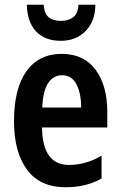

<svg xmlns="http://www.w3.org/2000/svg" viewBox="-20 -779 508 809"><path d="M240 -552Q333 -552 382.5 -485.5Q432 -419 432 -308V-242H157Q159 -84 271 -84Q341 -84 408 -123V-27Q344 10 257 10Q148 10 93.5 -64.5Q39 -139 39 -268Q39 -406 91.5 -479Q144 -552 240 -552ZM242 -462Q205 -462 183 -429Q161 -396 158 -326H322Q322 -386 302 -424Q282 -462 242 -462ZM382 -759Q381 -689 340.5 -648Q300 -607 236 -607Q170 -607 132.5 -646Q95 -685 93 -759H164Q167 -721 185.5 -706Q204 -691 237 -691Q268 -691 288 -706Q308 -721 311 -759Z"/></svg>

Font: Avrile Sans Condensed SemiBold
Style: Regular
Weight: 600
Width: 3
Designer: Monotype Design Team
Foundry: Monotype Imaging Inc.
Version: Version 2.001;September 10, 2019;FontCreator 11.5.0.2425 64-